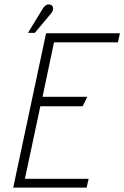

<svg xmlns="http://www.w3.org/2000/svg" viewBox="-20 -851 564 871"><path d="M40 0H373L382 -40H93L163 -369H355L376 -412H173L225 -659H515L524 -700H189ZM210 -788Q217 -796 219.5 -803Q222 -810 220.5 -817Q219 -824 213 -828Q206 -832 198.5 -831Q191 -830 185 -825Q179 -820 174 -812L107 -702H138Z"/></svg>

Font: Advent Pro Light
Style: Italic
Weight: 300
Italic angle: -12°
Version: Version 3.000